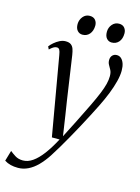

<svg xmlns="http://www.w3.org/2000/svg" viewBox="-200 -783 807 1106"><g transform="rotate(15 203.5 -229.5)"><path d="M82.5 -441.5Q79 -463.5 73.8 -472.2Q68.5 -481 58 -481Q47.5 -481 37.2 -474.5Q27 -468 15.5 -457L7.5 -473.5Q16 -485 30.8 -497.8Q45.5 -510.5 62.8 -519.2Q80 -528 98 -528Q119 -528 130.2 -519.5Q141.5 -511 146.5 -496Q151.5 -481 154.5 -461.5Q161 -418 167.2 -375Q173.5 -332 179.8 -288.8Q186 -245.5 192.5 -202.5Q199 -159.5 206 -116L224 4.5L275 -95.5Q309 -163 332 -210.8Q355 -258.5 369 -292.8Q383 -327 389.2 -352.2Q395.5 -377.5 395.5 -399.5Q395.5 -421.5 388.2 -435.2Q381 -449 374 -460.8Q367 -472.5 367 -488.5Q367 -506 377.2 -516.8Q387.5 -527.5 403.5 -527.5Q418.5 -527.5 429.5 -517.8Q440.5 -508 446.8 -490.2Q453 -472.5 453 -447Q453 -419.5 444 -383.8Q435 -348 418.8 -306.5Q402.5 -265 379.5 -219Q364.5 -189 345.8 -152.8Q327 -116.5 306.2 -78Q285.5 -39.5 264.2 -2Q243 35.5 223.2 69Q203.5 102.5 186.5 128.5Q162 166 135.5 192.8Q109 219.5 80 233.5Q51 247.5 20.5 247.5Q-4.5 247.5 -24.2 242.5Q-44 237.5 -61 226.5L-42.5 163.5Q-30 174 -10.5 186.5Q9 199 36.5 199Q66 199 94.5 179.2Q123 159.5 151.8 121.2Q180.5 83 210 27.5H164ZM180.5 -589.5Q162 -589.5 150 -603Q138 -616.5 138 -642Q138.5 -667.5 154.2 -686.5Q170 -705.5 194.5 -705.5Q216.5 -705.5 227.8 -692Q239 -678.5 239 -659Q238.5 -627 222.2 -608.2Q206 -589.5 180.5 -589.5ZM354.5 -589.5Q336.5 -589.5 324.5 -603Q312.5 -616.5 312.5 -642Q312.5 -667.5 328.5 -686.5Q344.5 -705.5 369 -705.5Q390.5 -705.5 401.8 -692Q413 -678.5 413 -659Q413 -627 396.8 -608.2Q380.5 -589.5 354.5 -589.5Z"/></g></svg>

Font: Merriweather 120pt Light
Style: Italic
Weight: 300
Italic angle: -7.8°
Version: Version 2.101